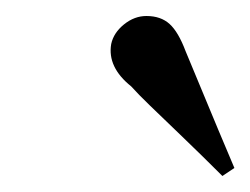

<svg xmlns="http://www.w3.org/2000/svg" viewBox="-20 -736 313 240"><path d="M258 -516Q233 -541 207.5 -565.5Q182 -590 167.5 -604Q153 -618 144 -628Q114 -652 119 -681Q122 -695 135 -705.5Q148 -716 163 -716Q181 -716 192 -706Q203 -696 212 -672Q263 -549 273 -526Z"/></svg>

Font: HK Venetian
Style: Italic
Weight: 400
Italic angle: -12°
Version: Version 1.000;PS 001.000;hotconv 1.0.88;makeotf.lib2.5.64775